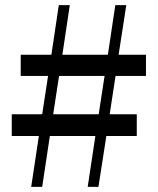

<svg xmlns="http://www.w3.org/2000/svg" viewBox="-20 -731 617 751"><path d="M102 0 132 -199H26V-284H145L168 -434H61V-517H181L210 -711H253L224 -517H402L431 -711H474L444 -517H551V-434H432L409 -284H515V-199H396L365 0H323L353 -199H175L145 0ZM188 -284H366L389 -434H211Z"/></svg>

Font: GenRyuMin TW M
Style: Regular
Weight: 500
Version: Version 1.501;PS 1;hotconv 16.6.51;makeotf.lib2.5.65220